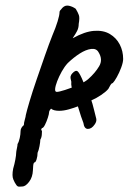

<svg xmlns="http://www.w3.org/2000/svg" viewBox="-20 -450 469 700"><path d="M244 -120Q243 -125 241 -133.5Q239 -142 240 -152Q236 -166 237.5 -172Q239 -178 244 -183Q256 -196 263.5 -189.5Q271 -183 284 -151Q293 -131 299.5 -117.5Q306 -104 311.5 -89Q317 -74 323 -49Q329 -27 331 -17Q333 -7 325 4Q314 20 300.5 20Q287 20 284 -2Q281 -9 275.5 -25.5Q270 -42 265 -59Q263 -67 255.5 -87Q248 -107 244 -120ZM61 230Q57 230 50 230.5Q43 231 38 222Q34 217 28.5 204Q23 191 28 165Q33 148 36 131.5Q39 115 39 107Q39 103 41.5 91.5Q44 80 44 75Q49 67 52 53Q55 39 55 28Q55 16 67 6Q67 -2 70.5 -14Q74 -26 74 -30Q77 -44 87.5 -79.5Q98 -115 113.5 -160Q129 -205 144 -248Q159 -291 171 -321Q183 -349 190 -372Q197 -395 197 -405Q197 -409 199 -411.5Q201 -414 208 -422Q218 -432 231.5 -429Q245 -426 256 -418Q264 -405 267.5 -395Q271 -385 267 -363Q267 -348 260.5 -336Q254 -324 249 -317Q244 -310 246 -311Q289 -335 323 -337.5Q357 -340 380.5 -326Q404 -312 416.5 -288Q429 -264 429 -235Q429 -223 422 -204Q415 -185 406 -169Q397 -153 391 -147Q387 -147 383 -140.5Q379 -134 375 -126Q367 -116 348.5 -103.5Q330 -91 312 -83.5Q294 -76 286 -79Q286 -79 283.5 -77.5Q281 -76 281 -71Q281 -69 266 -63Q251 -57 231.5 -51.5Q212 -46 196 -46Q175 -46 166 -54Q164 -52 161.5 -48Q159 -44 159 -41Q159 -35 154.5 -21Q150 -7 144 5Q138 17 133 17Q133 17 131 20Q129 23 133 28Q133 28 132.5 39.5Q132 51 127 59Q127 67 124 83Q121 99 117 107Q117 119 113.5 130.5Q110 142 106 142Q102 143 101 154.5Q100 166 100 171Q99 196 86 213Q73 230 61 230ZM187 -115Q195 -115 217 -122Q239 -129 263.5 -139.5Q288 -150 301 -161Q327 -184 341.5 -208.5Q356 -233 339 -260Q331 -274 312 -271.5Q293 -269 271 -255Q249 -241 227 -220Q215 -207 205 -189Q195 -171 188.5 -154Q182 -137 181 -126Q180 -115 187 -115Z"/></svg>

Font: Caveat SemiBold
Style: Regular
Weight: 600
Designer: Pablo Impallari
Foundry: Pablo Impallari
Version: Version 2.000